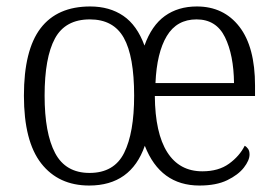

<svg xmlns="http://www.w3.org/2000/svg" viewBox="-20 -564 857 594"><path d="M256 10Q161 10 107.5 -58.5Q54 -127 54 -268Q54 -409 105.5 -476.5Q157 -544 259 -544Q319 -544 361.5 -515Q404 -486 427 -423Q449 -485 490 -514.5Q531 -544 589 -544Q672 -544 720.5 -481.5Q769 -419 769 -299V-267H459Q460 -152 497.5 -93Q535 -34 606 -34Q656 -34 688.5 -57.5Q721 -81 737 -113Q743 -110 747.5 -103.5Q752 -97 752 -86Q752 -68 734.5 -45.5Q717 -23 683 -6.5Q649 10 597 10Q476 10 428 -113Q385 10 256 10ZM704 -307Q703 -394 676 -449Q649 -504 588 -504Q527 -504 496 -452.5Q465 -401 461 -307ZM257 -29Q333 -29 364 -91Q395 -153 395 -268Q395 -390 363 -447Q331 -504 258 -504Q182 -504 150 -445Q118 -386 118 -268Q118 -152 150.5 -90.5Q183 -29 257 -29Z"/></svg>

Font: Noto Serif Ethiopic SemiCondensed Light
Style: Regular
Weight: 300
Width: 4
Designer: Monotype Design Team
Foundry: Monotype Imaging Inc.
Version: Version 2.102; ttfautohint (v1.8.4.7-5d5b)